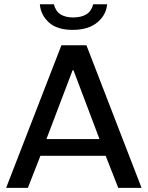

<svg xmlns="http://www.w3.org/2000/svg" viewBox="-20 -904 711 924"><path d="M9.5 0 275.5 -686H396L661.2 0H549L488.5 -154.2H174.5L114.2 0ZM203.5 -234.8H458.8L333.5 -566.2H329.5ZM329.5 -760.2Q254 -760.2 214.9 -796.4Q175.8 -832.5 171.8 -883.5H239.2Q248 -849.2 271.8 -834.6Q295.5 -820 331.8 -820Q370.2 -820 394.9 -834.6Q419.5 -849.2 428.8 -883.5H495.5Q491.5 -832.5 448.6 -796.4Q405.8 -760.2 329.5 -760.2Z"/></svg>

Font: Chivo Medium
Style: Regular
Weight: 500
Designer: Hector Gatti
Foundry: Omnibus-Type
Version: Version 2.002